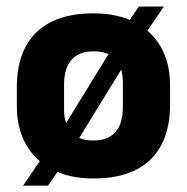

<svg xmlns="http://www.w3.org/2000/svg" viewBox="-20 -548 588 604"><path d="M274 13.5Q199 13.5 145.2 -14.2Q91.5 -42 62.2 -93Q33 -144 33 -212.5V-273Q33 -387 94.8 -446.5Q156.5 -506 274 -506Q349.5 -506 403.5 -478.2Q457.5 -450.5 486.2 -399.8Q515 -349 515 -280V-219.5Q515 -106 453.5 -46.2Q392 13.5 274 13.5ZM52.5 36 129.5 -76.5 163.5 -121 346.5 -419 370.5 -459.5 417 -527.5H495.5L420 -416.5L389 -374L206.5 -77L182 -38L131 36ZM274 -106Q320 -106 343.2 -132.8Q366.5 -159.5 366.5 -210.5V-289Q366.5 -334.5 344.2 -360.5Q322 -386.5 274 -386.5Q228.5 -386.5 205 -359.8Q181.5 -333 181.5 -282V-203.5Q181.5 -158 204 -132Q226.5 -106 274 -106Z"/></svg>

Font: Anek Latin Medium
Style: Bold
Weight: 700
Version: Version 1.003